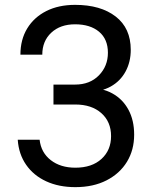

<svg xmlns="http://www.w3.org/2000/svg" viewBox="-20 -760 640 790"><path d="M290 10Q222 10 170 -14Q118 -38 87.5 -82Q57 -126 53 -185H143Q149 -132 189 -101Q229 -70 290 -70Q358 -70 397.5 -106Q437 -142 437 -200Q437 -259 397 -294.5Q357 -330 290 -330H200V-412H289Q350 -412 387 -450Q424 -488 424 -543Q424 -599 387.5 -629.5Q351 -660 289 -660Q228 -660 191 -625.5Q154 -591 154 -535H64Q64 -597 92 -643Q120 -689 170.5 -714.5Q221 -740 289 -740Q394 -740 456 -692Q518 -644 518 -555Q518 -505 496.5 -465.5Q475 -426 435.5 -404Q396 -382 342 -383V-398Q400 -399 442.5 -375.5Q485 -352 508.5 -308.5Q532 -265 532 -206Q532 -143 502.5 -94.5Q473 -46 418.5 -18Q364 10 290 10Z"/></svg>

Font: JetBrains Mono Zero
Style: Regular-Zero
Weight: 400
Designer: Philipp Nurullin, Konstantin Bulenkov
Foundry: JetBrains
Version: Version 2.211